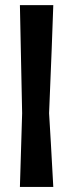

<svg xmlns="http://www.w3.org/2000/svg" viewBox="-20 -739 289 758"><path d="M173.8 -292C181.6 -482.4 187.5 -624 190.4 -718.8C131.8 -718.8 87.9 -718.8 58.6 -718.8C62.5 -529.3 65.4 -386.7 67.4 -292C63.5 -162.1 60.5 -65.4 58.6 -1C117.2 -1 161.1 -1 190.4 -1C183.6 -130.9 177.7 -227.5 173.8 -292Z"/></svg>

Font: DropForged
Style: Regular
Weight: 400
Designer: Antoine
Version: Version 1.0